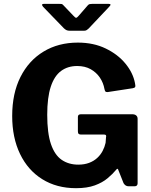

<svg xmlns="http://www.w3.org/2000/svg" viewBox="-20 -975 792 1005"><path d="M378 10Q276.7 10 201.3 -37Q125.9 -84 84.9 -169.2Q43.8 -254.4 43.8 -368Q43.8 -486 87.1 -572Q130.3 -658 207.9 -705Q285.4 -752 387.5 -752Q469.5 -752 533.2 -721.2Q596.9 -690.4 636.5 -642.2Q676.2 -593.9 686.4 -540.5Q690 -524.6 687.4 -519.8Q684.7 -514.9 675 -513.2L543.1 -493Q534 -492.7 531.3 -496.7Q528.6 -500.7 526.8 -509Q521 -541.8 502.7 -568.9Q484.4 -596 454.6 -612.8Q424.9 -629.5 384 -629.5Q334.6 -629.5 299.4 -603.4Q264.2 -577.3 245.7 -521Q227.2 -464.7 227.2 -374Q227.2 -278.3 246.6 -221Q266.1 -163.7 302.7 -138.5Q339.3 -113.2 389.7 -113.2Q421.6 -113.2 446.2 -122.5Q470.8 -131.7 488.5 -147.9Q506.2 -164.1 517 -184.6Q527.8 -205 532.7 -227.2L534.9 -256.3Q539.2 -270.7 525.3 -270.7H404Q395.7 -270.7 391.7 -274.4Q387.7 -278 387.7 -288.1V-363.2Q387.7 -377 404.1 -377H671.5Q685.9 -377 693.1 -370.5Q700.3 -364 700.3 -353.2V-15.3Q700.3 -8.3 696.4 -4.1Q692.4 0 685.3 0H653.3Q645.2 0 638.9 -3.5Q632.5 -7 626.8 -16.1L598.3 -87.9Q596.9 -91.5 594.4 -91.5Q591.9 -91.5 588.2 -86.5Q569.9 -64.3 543.1 -41.9Q516.4 -19.4 476.3 -4.7Q436.1 10 378 10ZM439.1 -946.6Q443.9 -952.4 449.5 -953.6Q455.1 -954.7 462.7 -954.7H549.3Q566.6 -954.7 551 -939L443.8 -825.5Q439.3 -821.4 434 -817.7Q428.8 -814 419.2 -814H346.3Q334.3 -814 327.5 -817.5Q320.6 -821.1 314.2 -827.2L206 -939Q199.8 -945.9 200.3 -950.3Q200.8 -954.7 208.7 -954.7H289.9Q298.4 -954.7 302.7 -954.1Q307 -953.4 312.7 -946.6L363.3 -893.6Q374.1 -881.2 379 -881.9Q383.8 -882.6 393 -893.6Z"/></svg>

Font: Libre Franklin Thin
Style: Regular
Weight: 100
Designer: Pablo Impallari, Rodrigo Fuenzalida, Nhung Nguyen
Foundry: Impallari Type
Version: Version 3.000